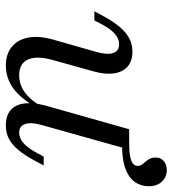

<svg xmlns="http://www.w3.org/2000/svg" viewBox="14 -598 596 663"><g transform="rotate(90 311.5 -266.0)"><path d="M479 -390.3 472.6 -414.5Q503.2 -414.5 520.6 -418.1Q537.9 -421.8 545.2 -428.2Q552.4 -434.7 552.4 -443.5Q552.4 -454 545.2 -462.1Q537.9 -470.2 530.6 -480.6Q523.4 -491.1 523.4 -505.6Q523.4 -523.4 535.5 -533.9Q547.6 -544.4 566.9 -544.4Q591.1 -544.4 606.9 -527.4Q622.6 -510.5 622.6 -482.3Q622.6 -454.8 607.7 -433.9Q592.7 -412.9 560.9 -401.2Q529 -389.5 479 -390.3ZM205.6 11.3Q166.1 11.3 141.1 -9.3Q116.1 -29.8 109.3 -66.1Q102.4 -102.4 116.1 -151.6L158.9 -301.6Q169.4 -338.7 162.5 -359.3Q155.6 -379.8 132.3 -379.8Q113.7 -379.8 97.2 -365.7Q80.6 -351.6 66.1 -325L50 -294.4H18.5L37.1 -329Q54 -359.7 71.8 -381Q89.5 -402.4 110.5 -414.1Q131.5 -425.8 157.3 -425.8Q191.1 -425.8 210.1 -408.5Q229 -391.1 233.1 -360.9Q237.1 -330.6 225.8 -291.1L187.9 -154.8Q171 -96.8 184.7 -65.7Q198.4 -34.7 239.5 -34.7Q271.8 -34.7 299.2 -54.8Q326.6 -75 349.2 -115.3V-94.4Q321.8 -41.9 285.9 -15.3Q250 11.3 205.6 11.3ZM412.9 11.3Q378.2 11.3 359.3 -5.6Q340.3 -22.6 336.7 -53.2Q333.1 -83.9 343.5 -123.4L425.8 -414.5H496L411.3 -112.9Q400.8 -76.6 407.7 -55.6Q414.5 -34.7 437.9 -34.7Q455.6 -34.7 472.2 -48.4Q488.7 -62.1 504 -89.5L520.2 -119.4H550.8L532.3 -84.7Q516.1 -54.8 498.4 -33.1Q480.6 -11.3 460.1 0Q439.5 11.3 412.9 11.3Z"/></g></svg>

Font: Playfair 12pt Light
Style: Italic
Weight: 300
Italic angle: -15.6°
Designer: Claus Eggers Sørensen
Foundry: Claus Eggers Sørensen
Version: Version 2.000;gftools[0.9.28]